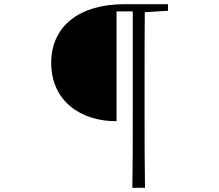

<svg xmlns="http://www.w3.org/2000/svg" viewBox="-20 -754 1040 911"><path d="M608 137H668C666 26 666 -87 666 -201V-395C666 -496 666 -597 667 -696L777 -703V-734H569C357 -734 223 -630 223 -456C223 -274 364 -178 533 -179V-700H610V-200C610 -87 610 26 608 137Z"/></svg>

Font: Noto Serif TC ExtraLight
Style: Regular
Weight: 200
Designer: Ryoko NISHIZUKA 西塚涼子 (kana & ideographs); Frank Grießhammer (Latin, Greek & Cyrillic); Wenlong ZHANG 张文龙 (bopomofo); San
Foundry: Adobe
Version: Version 2.001;hotconv 1.1.0;makeotfexe 2.6.0